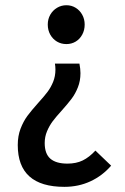

<svg xmlns="http://www.w3.org/2000/svg" viewBox="-20 -522 479 734"><path d="M344.7 53.7 404.8 111.3Q371.6 149.9 325.9 171.1Q280.3 192.3 226.1 192.3Q47.9 192.3 47.9 32.7Q47.9 -2 58.6 -30.1Q69.4 -58.1 84.7 -78.9Q100.1 -99.6 125.5 -128Q148.5 -153.3 161.4 -170.4Q174.3 -187.5 183.1 -209Q191.9 -230.5 191.9 -255.9Q191.9 -267.6 190 -278.8H283.7Q287.6 -257.8 287.6 -242.2Q287.6 -212.9 277.8 -188.3Q268.1 -163.6 253.9 -144.8Q239.8 -126 215.8 -99.1Q194.4 -75.7 181.4 -58.4Q168.5 -41 159.7 -20Q150.9 0.9 150.9 24.9Q150.9 65.9 172.6 84.7Q194.4 103.5 237.8 103.5Q271.5 103.5 296.4 91.3Q321.3 79.1 344.7 53.7ZM233.9 -502Q253.4 -502 269.3 -492.2Q285.2 -482.4 294.4 -465.6Q303.7 -448.7 303.7 -428.2Q303.7 -406.7 294.4 -389.7Q285.2 -372.6 269.3 -363Q253.4 -353.5 233.9 -353.5Q213.9 -353.5 197.8 -363Q181.7 -372.6 172.1 -389.7Q162.6 -406.7 162.6 -428.2Q162.6 -448.7 172.1 -465.6Q181.7 -482.4 198 -492.2Q214.4 -502 233.9 -502Z"/></svg>

Font: Varta
Style: Bold
Weight: 700
Designer: Joana Correia, Viktoriya Grabowska, Eben Sorkin
Foundry: Sorkin Type
Version: Version 1.002; ttfautohint (v1.3) -l 8 -r 24 -G 200 -x 12 -H